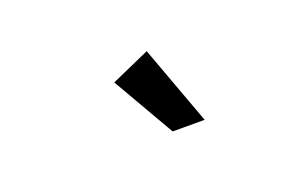

<svg xmlns="http://www.w3.org/2000/svg" viewBox="-39 -851 578 378"><g transform="rotate(-20 250.0 -662.0)"><path d="M274 -579 199 -709 280 -745 341 -579Z"/></g></svg>

Font: Inria Sans
Style: Italic
Weight: 400
Italic angle: -10°
Designer: Black Foundry Team
Foundry: Black Foundry
Version: Version 1.2; ttfautohint (v1.8.3)